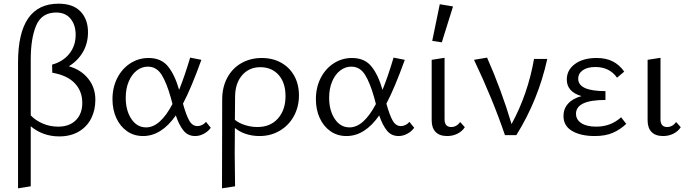

<svg xmlns="http://www.w3.org/2000/svg" viewBox="-20 -734 3739 1043"><path d="M498 -192Q498 -135 475 -90Q452 -45 407.5 -19Q363 7 302 7Q213 7 147 -48V278L78 289V-395Q78 -714 298 -714Q377 -714 417.5 -671.5Q458 -629 458 -559Q458 -499 430.5 -451.5Q403 -404 354 -374Q419 -356 458.5 -307.5Q498 -259 498 -192ZM427 -175Q427 -239 386 -282Q345 -325 264 -339L263 -383Q322 -399 356.5 -442Q391 -485 391 -545Q391 -598 363.5 -632Q336 -666 285 -666Q207 -666 177 -596.5Q147 -527 147 -410V-107Q174 -79 213 -62.5Q252 -46 296 -46Q357 -46 392 -81Q427 -116 427 -175Z M1125 -40Q1112 -21 1088.5 -8Q1065 5 1040 5Q1001 5 977 -24.5Q953 -54 935 -107Q857 5 757 5Q708 5 670.5 -21Q633 -47 612 -92.5Q591 -138 591 -195Q591 -259 617 -310Q643 -361 688 -390Q733 -419 787 -419Q855 -419 892 -374Q929 -329 953 -246Q982 -317 1013 -421L1074 -409Q1019 -256 974 -171Q991 -109 1008 -79Q1025 -49 1053 -49Q1065 -49 1077.5 -55Q1090 -61 1099 -72ZM917 -169 908 -203Q885 -285 857.5 -328.5Q830 -372 783 -372Q750 -372 722.5 -350.5Q695 -329 679 -290.5Q663 -252 663 -203Q663 -134 693.5 -88Q724 -42 774 -42Q850 -42 917 -169Z M1604 -216Q1604 -154 1576.5 -103.5Q1549 -53 1500 -24Q1451 5 1390 5Q1350 5 1315.5 -6.5Q1281 -18 1256 -39L1255 98Q1255 152 1257 278L1186 289Q1187 125 1187 -193Q1187 -261 1215 -312.5Q1243 -364 1292 -391.5Q1341 -419 1402 -419Q1461 -419 1507 -393.5Q1553 -368 1578.5 -322Q1604 -276 1604 -216ZM1531 -212Q1531 -285 1493.5 -327Q1456 -369 1394 -369Q1333 -369 1295 -325Q1257 -281 1257 -206L1256 -83Q1278 -65 1311 -54.5Q1344 -44 1378 -44Q1449 -44 1490 -90.5Q1531 -137 1531 -212Z M2230 -40Q2217 -21 2193.5 -8Q2170 5 2145 5Q2106 5 2082 -24.5Q2058 -54 2040 -107Q1962 5 1862 5Q1813 5 1775.5 -21Q1738 -47 1717 -92.5Q1696 -138 1696 -195Q1696 -259 1722 -310Q1748 -361 1793 -390Q1838 -419 1892 -419Q1960 -419 1997 -374Q2034 -329 2058 -246Q2087 -317 2118 -421L2179 -409Q2124 -256 2079 -171Q2096 -109 2113 -79Q2130 -49 2158 -49Q2170 -49 2182.5 -55Q2195 -61 2204 -72ZM2022 -169 2013 -203Q1990 -285 1962.5 -328.5Q1935 -372 1888 -372Q1855 -372 1827.5 -350.5Q1800 -329 1784 -290.5Q1768 -252 1768 -203Q1768 -134 1798.5 -88Q1829 -42 1879 -42Q1955 -42 2022 -169Z M2325 -80V-409L2395 -420V-91Q2393 -44 2431 -44Q2460 -44 2480 -71L2505 -43Q2491 -21 2465.5 -8Q2440 5 2409 5Q2368 5 2346.5 -17Q2325 -39 2325 -80ZM2328 -512 2369 -711 2441 -699 2380 -504Z M2953 -414Q2904 -191 2785 0H2723Q2656 -197 2555 -409L2626 -421Q2703 -247 2759 -60Q2848 -224 2881 -414Z M3382 -61Q3349 -30 3309 -12.5Q3269 5 3211 5Q3135 5 3088 -22.5Q3041 -50 3041 -104Q3041 -143 3066 -171Q3091 -199 3139 -212Q3059 -235 3059 -302Q3059 -354 3103.5 -386.5Q3148 -419 3221 -419Q3272 -419 3308.5 -400.5Q3345 -382 3371 -345L3332 -312Q3291 -370 3214 -370Q3171 -370 3146 -352.5Q3121 -335 3121 -306Q3121 -239 3269 -239V-191Q3109 -191 3109 -116Q3109 -84 3138 -65Q3167 -46 3219 -46Q3298 -46 3354 -97Z M3498 -80V-409L3568 -420V-91Q3566 -44 3604 -44Q3633 -44 3653 -71L3678 -43Q3664 -21 3638.5 -8Q3613 5 3582 5Q3541 5 3519.5 -17Q3498 -39 3498 -80Z"/></svg>

Font: Ysabeau
Style: Regular
Weight: 400
Designer: Christian Thalmann (Catharsis Fonts)
Version: Version 0.003